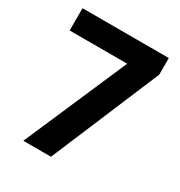

<svg xmlns="http://www.w3.org/2000/svg" viewBox="-169 -830 888 948"><g transform="rotate(30 275.5 -356.5)"><path d="M101.1 0 355 -585.9H26.9V-712.9H519V-618.2L258.8 0Z"/></g></svg>

Font: Phetsarath
Style: Bold
Weight: 700
Designer: Danh Hong
Foundry: Danh Hong
Version: Version 1.01